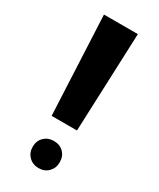

<svg xmlns="http://www.w3.org/2000/svg" viewBox="-211 -867 804 971"><g transform="rotate(30 191.0 -381.0)"><path d="M267 -224H119L92 -800H290ZM272 -41Q272 -7 250 15.5Q228 38 193 38Q159 38 136.5 15.5Q114 -7 114 -41Q114 -76 136.5 -98Q159 -120 193 -120Q228 -120 250 -98Q272 -76 272 -41Z"/></g></svg>

Font: SUITE Heavy
Style: Regular
Weight: 900
Designer: Sun
Foundry: Sun
Version: Version 2.040